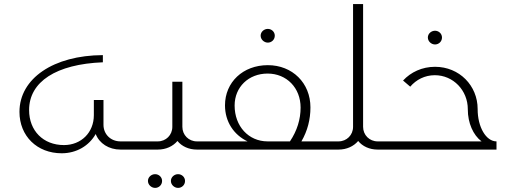

<svg xmlns="http://www.w3.org/2000/svg" viewBox="-20 -730 2493 937"><path d="M568 -40C520 -40 485 -75 485 -121V-242H438V-168C438 -83 376 -22 292 -22C191 -22 122 -92 122 -193C122 -331 254 -417 482 -426V-461C241 -460 75 -347 75 -184C75 -66 161 18 281 18C354 18 415 -19 447 -76C465 -30 511 0 568 0H628V-40Z M941 -40C901 -40 870 -71 870 -111V-331H821V-111C821 -71 790 -40 750 -40H628C594 -40 570 -32 570 -20C570 -8 594 0 628 0H750C790 0 824 -16 846 -42C867 -16 901 0 941 0H993V-40ZM737 120C719 120 702 134 702 153C702 172 719 187 737 187C755 187 771 173 771 153C771 134 755 120 737 120ZM849 120C831 120 814 134 814 153C814 172 831 187 849 187C867 187 883 173 883 153C883 134 867 120 849 120Z M1287 -522C1305 -522 1321 -536 1321 -556C1321 -575 1305 -589 1287 -589C1269 -589 1252 -575 1252 -556C1252 -537 1269 -522 1287 -522ZM1451 -40C1481 -92 1495 -147 1495 -206C1495 -325 1407 -412 1287 -412C1166 -412 1078 -329 1078 -216C1078 -136 1121 -72 1188 -40H993C959 -40 935 -32 935 -20C935 -8 959 0 993 0H1580V-40ZM1395 -40H1286C1193 -40 1125 -114 1125 -215C1125 -305 1193 -371 1286 -371C1379 -371 1447 -301 1447 -205C1447 -148 1430 -92 1395 -40Z M1823 -40C1783 -40 1752 -71 1752 -111V-710H1703V-111C1703 -71 1672 -40 1632 -40H1580C1546 -40 1522 -32 1522 -20C1522 -8 1546 0 1580 0H1632C1672 0 1706 -16 1728 -42C1749 -16 1783 0 1823 0H1875V-40Z M2103 -513C2121 -513 2137 -527 2137 -547C2137 -566 2121 -580 2103 -580C2085 -580 2068 -566 2068 -547C2068 -528 2085 -513 2103 -513ZM2311 -197V-198C2311 -312 2222 -404 2103 -404C2040 -404 1985 -378 1947 -337L1982 -307C2011 -341 2053 -363 2102 -363C2192 -363 2263 -289 2263 -197V-196C2263 -130 2289 -71 2330 -40H1875C1841 -40 1817 -32 1817 -20C1817 -8 1841 0 1875 0H2403V-40C2352 -40 2311 -110 2311 -197Z"/></svg>

Font: Sulaf Light
Style: Regular
Weight: 300
Designer: Bandar Raffah (Arabic) and Santiago Orozco (Latin)
Foundry: Caramella and Typemade
Version: Version 1.005;PS 001.005;hotconv 1.0.88;makeotf.lib2.5.64775